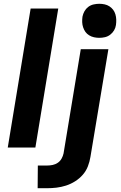

<svg xmlns="http://www.w3.org/2000/svg" viewBox="-20 -780 640 1015"><path d="M21 0 142 -735H288L167 0ZM229 215H179L180 95H230Q244 95 258.5 92Q273 89 285.5 80.5Q298 72 305.5 58.5Q313 45 316 31L407 -520H553L458 50Q454 75 444.5 99.5Q435 124 417.5 144Q400 164 377 178.5Q354 193 329 201Q304 209 279 212Q254 215 229 215ZM505 -580Q491 -580 477 -583Q463 -586 451 -593.5Q439 -601 431.5 -611.5Q424 -622 419.5 -635.5Q415 -649 414.5 -663Q414 -677 416 -692Q419 -707 426.5 -720.5Q434 -734 446.5 -743.5Q459 -753 474.5 -756.5Q490 -760 505 -760Q519 -760 533 -757Q547 -754 558.5 -746.5Q570 -739 578 -728.5Q586 -718 590 -704.5Q594 -691 594.5 -677Q595 -663 593 -648Q591 -633 583 -619.5Q575 -606 562.5 -596.5Q550 -587 535 -583.5Q520 -580 505 -580Z"/></svg>

Font: Iosevka Aile Heavy Oblique
Style: Regular
Weight: 900
Italic angle: -9°
Designer: Belleve Invis
Foundry: Belleve Invis
Version: Version 31.1.0; ttfautohint (v1.8.4)